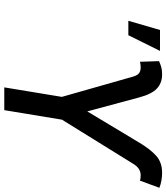

<svg xmlns="http://www.w3.org/2000/svg" viewBox="40 -817 777 897"><g transform="rotate(90 428.5 -368.5)"><path d="M388.2 0 432.6 -269 337.4 -603.5Q331.5 -622.6 321.5 -629.9Q311.5 -637.2 294.9 -637.2Q288.6 -637.2 280.3 -636.2Q272 -635.3 268.6 -633.3L265.6 -723.1Q283.7 -731 296.6 -734.1Q309.6 -737.3 328.1 -737.3Q367.7 -737.3 393.8 -712.9Q419.9 -688.5 435.5 -628.9L500.5 -387.7L646.5 -630.9Q676.3 -681.2 707.3 -709.2Q738.3 -737.3 787.1 -737.3Q805.2 -737.3 823.5 -734.1Q841.8 -731 857.4 -724.6L823.7 -633.3Q821.3 -635.3 813.5 -636.2Q805.7 -637.2 798.8 -637.2Q766.6 -637.2 746.1 -603.5L539.1 -269.5L494.6 0ZM77.1 -579.6 120.1 -727.5H217.8L144.5 -579.6Z"/></g></svg>

Font: Inter Display Medium
Style: Italic
Weight: 500
Italic angle: -9.39999°
Designer: Rasmus Andersson
Foundry: rsms
Version: Version 4.000;git-a52131595